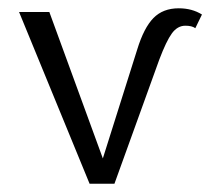

<svg xmlns="http://www.w3.org/2000/svg" viewBox="-20 -443 507 463"><path d="M26 -414H99L228 -61L311 -324Q327 -376 350 -399.5Q373 -423 411 -423Q443 -423 467 -408L451 -375Q443 -381 427 -381Q408 -381 394.5 -362.5Q381 -344 364 -299L256 0H196Z"/></svg>

Font: QiushuiShotai Bright
Style: Regular
Weight: 400
Designer: Christian Thalmann (Catharsis Fonts)
Version: Version 1.250;